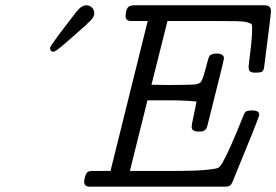

<svg xmlns="http://www.w3.org/2000/svg" viewBox="-20 -701 1038 721"><path d="M168 -521Q168 -528.8 243.2 -626Q258.3 -645 266.1 -655.8Q285.2 -680.7 304.2 -681.2Q316.4 -681.2 325.2 -672.6Q334 -664.1 334 -650.9Q334 -638.7 321.5 -625.2Q309.1 -611.8 259.8 -568.8Q235.8 -547.9 222.2 -536.1Q189 -507.3 181.2 -506.8Q168 -506.8 168 -521ZM295.9 -18.1Q295.9 -24.9 299.8 -38.3Q303.7 -51.8 311 -56.2Q316.9 -59.1 324.7 -59.1H395L534.7 -622.1H472.7Q451.7 -622.1 451.7 -640.1Q451.7 -668 464.8 -676.8Q471.7 -680.7 481.9 -681.2H972.7Q997.6 -681.2 997.6 -660.2Q997.6 -647 972.7 -455.1Q970.7 -436 964.4 -432.1Q958 -428.2 939.9 -428.2H939Q924.8 -428.2 919.2 -432.6Q913.6 -437 913.6 -450.2Q913.6 -456.1 920.2 -508.1Q926.8 -560.1 926.8 -594.2Q926.8 -605.5 925.3 -609.1Q923.8 -612.8 909.4 -616.9Q895 -621.1 866.9 -621.6Q838.9 -622.1 780.8 -622.1H608.9L548.8 -382.8Q560.1 -382.8 581.5 -382.3Q603 -381.8 613.8 -381.8Q698.7 -381.8 715.8 -384.5Q732.9 -387.2 737.8 -398.9Q743.7 -412.1 749.8 -434.6Q755.9 -457 760.3 -473.6Q764.6 -490.2 770 -494.1Q778.8 -500 794.9 -500Q806.2 -500 814 -495.1Q821.8 -490.2 820.8 -480Q820.8 -475.1 758.8 -229Q753.9 -207 731.9 -207H725.6Q699.7 -207 699.7 -225.1Q699.7 -232.9 706.8 -264.4Q713.9 -295.9 717.8 -319.8Q681.6 -323.7 635.7 -324.2H533.7L467.8 -59.1H627Q713.9 -59.1 753.4 -63Q793 -66.9 799.8 -71Q806.6 -75.2 814.9 -88.9Q841.8 -135.7 892.6 -263.2Q898.4 -279.3 904.5 -282.7Q910.6 -286.1 925.8 -286.1H927.7Q953.6 -286.1 953.6 -270Q953.6 -261.2 854 -20Q849.1 -7.8 843.5 -3.9Q837.9 0 824.7 0H317.9Q295.9 0 295.9 -18.1Z"/></svg>

Font: CMU Concrete
Style: Italic
Weight: 500
Italic angle: -14.04°
Version: Version 0.7.0